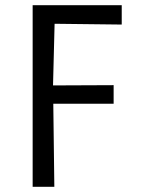

<svg xmlns="http://www.w3.org/2000/svg" viewBox="-20 -715 540 735"><path d="M105 0V-695H446V-621L189 -624L183 -388L415 -389V-318H184L188 0Z"/></svg>

Font: Ruda
Style: Regular
Weight: 400
Designer: Mariela Monsalve and Angelina Sanchez
Foundry: Mariela Monsalve and Angelina Sanchez
Version: Version 2.000